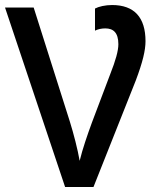

<svg xmlns="http://www.w3.org/2000/svg" viewBox="-20 -744 624 764"><path d="M426 -724C399 -724 373 -718 358 -710V-622C370 -628 384 -631 399 -631C431 -631 451 -614 451 -568C451 -542 440 -503 419 -450L346 -257C328 -208 308 -150 297 -104C289 -150 273 -212 258 -260L114 -714H0L239 0H352L520 -423C548 -497 559 -544 559 -580C559 -675 514 -724 426 -724Z"/></svg>

Font: Noto Sans Thai Medium
Style: Regular
Weight: 500
Designer: Monotype Design Team
Foundry: Monotype Imaging Inc.
Version: Version 1.901